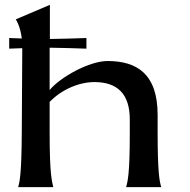

<svg xmlns="http://www.w3.org/2000/svg" viewBox="-20 -773 785 793"><path d="M516 -280V-216C516 -51 507 -24 501 0H646C639 -24 631 -57 631 -231V-299C631 -470 543 -521 424 -521C349 -521 228 -454 185 -401V-576C233 -575 295 -574 337 -572V-616C295 -614 233 -613 186 -612V-753L45 -693C47 -691 64 -664 70 -614L18 -616V-572L72 -574L70 -231C69 -57 62 -25 55 0H200C195 -25 185 -46 185 -226V-352C237 -406 311 -435 373 -434C463 -433 516 -387 516 -280Z"/></svg>

Font: Coconat Demi
Style: Regular
Weight: 400
Designer: Sara Lavazza
Foundry: Collletttivo
Version: Version 1.000;Glyphs 3.2 (3217)